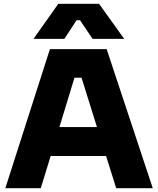

<svg xmlns="http://www.w3.org/2000/svg" viewBox="-20 -988 830 1008"><path d="M242 -730H540L782 0H590L537 -169H246L194 0H8ZM489 -321 408 -580H371L292 -321ZM286 -968H500L632 -784H466L400 -882H382L318 -784H156Z"/></svg>

Font: Sora-SIA ExtraBold
Style: Regular
Weight: 800
Designer: Jonathan Barnbrook, Julián Moncada
Foundry: Barnbrook Fonts
Version: Version 2.000